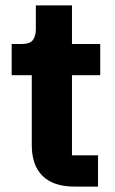

<svg xmlns="http://www.w3.org/2000/svg" viewBox="-20 -687 423 707"><path d="M341 0H253Q177 0 137 -39Q97 -78 97 -153V-410H23V-525H60Q90 -525 101 -539.5Q112 -554 112 -581V-667H245V-525H349V-410H245V-115H341Z"/></svg>

Font: IBM Plex Sans
Style: Regular
Weight: 400
Designer: Mike Abbink, Paul van der Laan, Pieter van Rosmalen
Foundry: Bold Monday
Version: Version 3.201